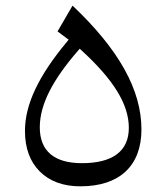

<svg xmlns="http://www.w3.org/2000/svg" viewBox="-20 -657 584 676"><path d="M260.7 -485.4 266.1 -480.5C378.9 -377.4 433.6 -290.5 433.6 -207C433.6 -124.5 376 -82.5 268.6 -82.5C171.4 -82.5 120.1 -125 120.1 -208.5C120.1 -288.6 164.6 -375 255.9 -480ZM215.3 -522 221.7 -517.6 216.8 -511.2C116.7 -391.6 67.9 -290 67.9 -196.3C67.9 -135.3 85.4 -87.9 120.1 -53.2C154.8 -18.6 202.6 -1 263.2 -1C400.4 -1 478 -72.8 478 -201.2C478 -341.3 397.9 -483.4 235.4 -637.2L182.6 -546.4Z"/></svg>

Font: Sahel Light
Style: Regular
Weight: 300
Foundry: Saber Rastikerdar (saber.rastikerdar@gmail.com)
Version: Version 3.4.0